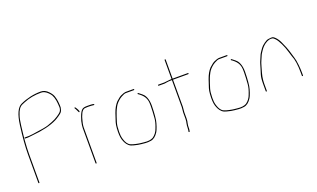

<svg xmlns="http://www.w3.org/2000/svg" viewBox="-74 -1087 2480 1502"><g transform="rotate(-20 1166.0 -336.5)"><path d="M54.5 -15C57.5 -15 59 -16.3 59 -19V-254C59 -286.3 60.7 -323.3 64 -365C65.3 -381.7 66.8 -397.7 68.5 -413C70.2 -428.3 73.1 -453.6 77.4 -488.9C81.7 -524.1 86.9 -549.8 93 -566C104.6 -604.7 121.1 -628.7 142.5 -638C150.2 -641.3 158 -644.7 166 -648C209.2 -666 257.5 -675 311 -675C330.3 -675 349 -666 367 -648C376.3 -638.7 383 -630.3 387 -623C393.8 -610.6 398.9 -594.8 402.5 -575.5C404.2 -566.5 405.2 -558.3 405.5 -551C405.8 -543.7 406.3 -537 407 -531C409.4 -512.1 405.9 -496.3 396.5 -483.5C392.8 -478.5 382.5 -470.1 365.4 -458.4C348.3 -446.7 330 -437.2 310.5 -430L272.3 -415.8C255.8 -409.7 212.1 -402 141.2 -392.6C113.9 -389 94.9 -387.8 84 -389H74C70.7 -389.7 69 -388.5 69 -385.5C69 -382.5 70.3 -380.7 73 -380H83C89.7 -379.3 96 -379.5 102 -380.5C108 -381.5 118.5 -382.7 133.5 -384C221.5 -391.8 290.6 -408.3 341 -433.5C349.7 -437.8 361.2 -444.8 375.5 -454.5C389.8 -464.2 399.2 -472 403.5 -478C407.8 -484 410.7 -490.3 412 -497C416.1 -507.8 417.4 -519.5 416 -532C415.3 -538 414.6 -547.5 413.7 -560.6C412.9 -573.7 409.2 -590.3 402.8 -610.4C398.6 -623.4 388.9 -638.1 373.5 -654.5C355.1 -674.2 334.3 -684 311 -684C252.1 -684 194.7 -671.3 139 -646C103.8 -629.7 80.4 -578.7 69 -493C56.3 -398 50 -318.3 50 -254V-19C50 -16.3 51.5 -15 54.5 -15Z M541.5 -429.5C547.2 -431.4 543.7 -442.9 531 -464L524 -474C522.7 -476.7 520.7 -477.2 518 -475.5C515.3 -473.8 515 -471.7 517 -469L523 -459C525 -456 529.3 -447 536 -432C536.7 -429.3 538.5 -428.5 541.5 -429.5ZM666 -442C669.3 -442 671.2 -443.5 671.5 -446.5C672.1 -451.5 657.2 -454 627 -454H612C594.9 -454 582.2 -451.2 574 -445.5C562.5 -437.6 551.6 -419.4 541.5 -391C539.8 -386.3 538.2 -381.2 536.5 -375.5C534.8 -369.8 533 -364.3 531 -359C525.7 -335 523 -316.3 523 -303V-11C523 -7.7 524.5 -6 527.5 -6C530.5 -6 532 -7.7 532 -11V-303C532 -314 533.3 -325.8 536 -338.5C537.3 -344.8 538.8 -350.8 540.5 -356.5C542.2 -362.2 543.7 -367.8 545 -373.5C546.3 -379.2 547.8 -384.2 549.5 -388.5C551.2 -392.8 554.5 -400.8 559.5 -412.4C564.4 -424 571.6 -433 580.9 -439.5C586.2 -443.2 596.6 -445 612 -445H627C639 -445 652 -444 666 -442Z M1005 -449.5C1005 -452.5 1003.7 -454 1001 -454H934C926.8 -454 913.5 -449.7 894 -441C883.3 -436.2 868.3 -424.9 849 -407C830.4 -387 815.2 -360 803.3 -326C798.2 -311.3 790.8 -288.7 781 -258.4C777.1 -246 774.4 -229.7 773 -209.5C770.1 -167.5 772.3 -135.3 779.5 -113C790.4 -79.4 806.9 -57.3 829.1 -46.8C837.8 -42.6 856 -37.7 883.5 -32C893.2 -30 902.5 -28.7 911.5 -28C920.5 -27.3 931.3 -26.3 944 -24.9C956.6 -23.5 972 -24.2 990 -27C1013.5 -30.6 1034.3 -46.9 1052.5 -76C1057.5 -84 1063.1 -97.1 1069.4 -115.2C1075.7 -133.3 1080.2 -150.1 1083 -165.5C1085 -176.5 1086.3 -187.8 1087 -199.5C1087.7 -211.2 1088.5 -223.3 1089.5 -236C1090.5 -248.7 1091 -264.7 1091 -284C1091 -310.8 1087.2 -333.7 1079.5 -352.5C1075.8 -361.5 1071.4 -369.5 1066.1 -376.6C1060.8 -383.6 1047.1 -395.4 1025 -412C1022.3 -413.3 1020.2 -412.8 1018.5 -410.5C1016.8 -408.2 1017 -406.3 1019 -405L1028 -399C1049.6 -382.8 1064.1 -366.3 1071.5 -349.5C1075.2 -341.2 1077.8 -332.8 1079.5 -324.5C1081.2 -316.2 1082 -302.5 1082 -283.5C1082 -264.5 1081.5 -248.7 1080.5 -236C1079.5 -223.3 1078.4 -206.3 1077.1 -184.8C1075.8 -163.3 1069.1 -137.3 1057 -107C1048.1 -80.2 1032.7 -59.2 1011 -44C992.4 -33.8 967.7 -30.7 937 -34.5C929 -35.5 920.7 -36.3 912 -37C903.3 -37.7 890 -39.9 872.1 -43.8C854.2 -47.6 840.5 -51.7 831 -56C812.1 -63.6 797.7 -83.4 788 -115.5C784.7 -126.5 782.5 -137.3 781.5 -148C780.5 -158.7 780.2 -169 780.5 -179C780.8 -189 781.6 -202.4 782.7 -219.3C783.9 -236.1 790.5 -261.4 802.5 -295L815 -330C818.3 -339.3 824.6 -352.8 833.9 -370.4C843.2 -388.1 858.6 -405.1 880.2 -421.5C887.7 -427.2 899.6 -433.7 916 -441C922 -443.7 928 -445 934 -445H1001C1003.7 -445 1005 -446.5 1005 -449.5Z M1244 -420H1195C1192.3 -420 1191 -418.5 1191 -415.5C1191 -412.5 1192.3 -411 1195 -411H1244C1248 -411 1254.2 -412 1262.8 -414C1271.2 -416 1286 -417 1307 -417V-192L1303 -148V-96C1303 -86.7 1302.5 -79.8 1301.5 -75.5C1300.5 -71.2 1299.5 -66.5 1298.5 -61.5C1297.5 -56.5 1296.5 -50 1295.5 -42C1294.5 -34 1294.2 -27.3 1294.5 -22C1294.8 -16.7 1294.3 -10.7 1293 -4L1291 6C1290.3 8.7 1291.5 10.3 1294.5 11C1297.5 11.7 1299.3 10.7 1300 8L1302 -2C1303.3 -9.3 1303.8 -17.3 1303.5 -26C1303.2 -34.7 1304.5 -46 1307.5 -60L1310.5 -74C1311.5 -78.7 1312 -86 1312 -96V-147L1316 -192V-417H1443C1445.7 -417 1447 -418.5 1447 -421.5C1447 -424.5 1445.7 -426 1443 -426H1316V-584C1316 -586.7 1314.5 -588 1311.5 -588C1308.5 -588 1307 -586.7 1307 -584V-426C1302.3 -426 1297.3 -425.7 1292 -425Z M1781 -449.5C1781 -452.5 1779.7 -454 1777 -454H1710C1702.8 -454 1689.5 -449.7 1670 -441C1659.3 -436.2 1644.3 -424.9 1625 -407C1606.4 -387 1591.2 -360 1579.3 -326C1574.2 -311.3 1566.8 -288.7 1557 -258.4C1553.1 -246 1550.4 -229.7 1549 -209.5C1546.1 -167.5 1548.3 -135.3 1555.5 -113C1566.4 -79.4 1582.9 -57.3 1605.1 -46.8C1613.8 -42.6 1632 -37.7 1659.5 -32C1669.2 -30 1678.5 -28.7 1687.5 -28C1696.5 -27.3 1707.3 -26.3 1720 -24.9C1732.6 -23.5 1748 -24.2 1766 -27C1789.5 -30.6 1810.3 -46.9 1828.5 -76C1833.5 -84 1839.1 -97.1 1845.4 -115.2C1851.7 -133.3 1856.2 -150.1 1859 -165.5C1861 -176.5 1862.3 -187.8 1863 -199.5C1863.7 -211.2 1864.5 -223.3 1865.5 -236C1866.5 -248.7 1867 -264.7 1867 -284C1867 -310.8 1863.2 -333.7 1855.5 -352.5C1851.8 -361.5 1847.4 -369.5 1842.1 -376.6C1836.8 -383.6 1823.1 -395.4 1801 -412C1798.3 -413.3 1796.2 -412.8 1794.5 -410.5C1792.8 -408.2 1793 -406.3 1795 -405L1804 -399C1825.6 -382.8 1840.1 -366.3 1847.5 -349.5C1851.2 -341.2 1853.8 -332.8 1855.5 -324.5C1857.2 -316.2 1858 -302.5 1858 -283.5C1858 -264.5 1857.5 -248.7 1856.5 -236C1855.5 -223.3 1854.4 -206.3 1853.1 -184.8C1851.8 -163.3 1845.1 -137.3 1833 -107C1824.1 -80.2 1808.7 -59.2 1787 -44C1768.4 -33.8 1743.7 -30.7 1713 -34.5C1705 -35.5 1696.7 -36.3 1688 -37C1679.3 -37.7 1666 -39.9 1648.1 -43.8C1630.2 -47.6 1616.5 -51.7 1607 -56C1588.1 -63.6 1573.7 -83.4 1564 -115.5C1560.7 -126.5 1558.5 -137.3 1557.5 -148C1556.5 -158.7 1556.2 -169 1556.5 -179C1556.8 -189 1557.6 -202.4 1558.7 -219.3C1559.9 -236.1 1566.5 -261.4 1578.5 -295L1591 -330C1594.3 -339.3 1600.6 -352.8 1609.9 -370.4C1619.2 -388.1 1634.6 -405.1 1656.2 -421.5C1663.7 -427.2 1675.6 -433.7 1692 -441C1698 -443.7 1704 -445 1710 -445H1777C1779.7 -445 1781 -446.5 1781 -449.5Z M1971.5 -80C1974.5 -80 1976 -81.3 1976 -84V-146C1976 -161.7 1977.8 -180.2 1981.5 -201.5C1983.2 -211.2 1985.5 -220.8 1988.5 -230.5C1991.5 -240.2 1995.9 -255.6 2001.7 -276.9C2007.5 -298.2 2012.9 -313.9 2018 -324C2022 -332 2025.8 -340.8 2029.5 -350.5C2033.2 -360.2 2037 -368 2041 -374C2045 -380 2048.8 -385.8 2052.5 -391.5C2064.6 -410.3 2078.8 -425.4 2095 -437C2118.7 -453.4 2140 -459.2 2159 -454.5C2163 -453.5 2169.8 -448.1 2179.3 -438.2C2188.8 -428.4 2199.5 -411.1 2211.5 -386.5C2217.2 -374.8 2222.3 -363 2227 -351C2231.7 -339 2236.5 -324.5 2241.5 -307.5C2246.5 -290.5 2250 -279 2252 -273C2266.7 -240 2274 -191 2274 -126V-101C2274 -98.3 2275.5 -97 2278.5 -97C2281.5 -97 2283 -98.3 2283 -101V-126C2283 -143.9 2281.8 -164.7 2279.5 -188.5C2277.8 -205.5 2276 -218.5 2274 -227.5C2272 -236.5 2269.8 -245.2 2267.5 -253.5C2265.2 -261.8 2263 -269.2 2261 -275.5C2259 -281.8 2255.1 -294.8 2249.4 -314.5C2243.7 -334.2 2232.2 -363 2214.8 -400.7C2206 -419.8 2195.1 -435.9 2182 -449C2174 -457 2167.2 -461.7 2161.5 -463.1C2155.8 -464.6 2143.5 -463.8 2124.4 -460.9C2115.3 -459.6 2103.9 -453.9 2090 -444C2074.6 -433 2063.6 -422.8 2057 -413.5L2045 -396.5C2041 -390.8 2037 -384.8 2033 -378.5C2029 -372.2 2025.2 -364.2 2021.5 -354.5C2017.8 -344.8 2014 -335.8 2010 -327.5C2006 -319.2 2002.3 -309.3 1999 -298L1989 -264C1985.7 -252.7 1981.2 -238.2 1975.5 -220.5C1969.8 -202.8 1967 -178 1967 -146V-84C1967 -81.3 1968.5 -80 1971.5 -80Z"/></g></svg>

Font: Proton
Style: Lit
Weight: 500
Version: Version 1.017